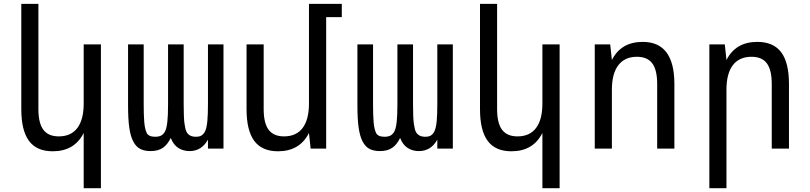

<svg xmlns="http://www.w3.org/2000/svg" viewBox="-20 -780 4254 1008"><path d="M419.4 -82Q371.1 14.2 256.8 14.2Q172.4 14.2 132.1 -40.5Q91.8 -95.2 91.8 -207V-759.8H181.6V-207Q181.6 -133.3 207.8 -98.6Q233.9 -64 288.6 -64Q353 -64 386.2 -108.2Q419.4 -152.3 419.4 -236.8V-546.9H509.8V208H419.4Z M770 13.2Q739.7 13.2 717.3 2.4Q694.8 -8.3 679.7 -37.1Q665.5 -63.5 658.9 -108.6Q652.3 -153.8 652.3 -230V-546.9H734.4V-233.9Q734.4 -175.8 737.3 -140.1Q740.2 -104 749.8 -83Q759.3 -62 794.4 -62Q816.4 -62 828.4 -69.8Q840.3 -77.6 847.2 -91.8Q855 -107.4 858.6 -140.6Q862.3 -173.8 862.3 -233.9V-546.9H944.3V-233.9Q944.3 -161.1 948.5 -131.6Q952.6 -102.1 958.5 -89.4Q971.7 -62 1008.3 -62Q1029.3 -62 1040.3 -70.3Q1051.3 -78.6 1057.1 -91.8Q1065.4 -109.9 1068.6 -144.5Q1071.8 -179.2 1071.8 -233.9V-546.9H1153.3V0H1071.8V-46.9Q1038.6 13.2 975.1 13.2Q941.9 13.2 916.3 -3.2Q890.6 -19.5 876.5 -55.7Q859.4 -20.5 834.7 -3.7Q810.1 13.2 770 13.2Z M1439.5 14.2Q1355 14.2 1314.7 -40.5Q1274.4 -95.2 1274.4 -207V-546.9H1364.3V-207Q1364.3 -133.3 1390.4 -98.6Q1416.5 -64 1471.2 -64Q1535.6 -64 1568.8 -108.2Q1602.1 -152.3 1602.1 -236.8V-759.8H1774.4V-689.9H1692.4V0H1610.8L1602.1 -82Q1553.7 14.2 1439.5 14.2Z M1974.1 13.2Q1943.8 13.2 1921.4 2.4Q1898.9 -8.3 1883.8 -37.1Q1869.6 -63.5 1863 -108.6Q1856.4 -153.8 1856.4 -230V-546.9H1938.5V-233.9Q1938.5 -175.8 1941.4 -140.1Q1944.3 -104 1953.9 -83Q1963.4 -62 1998.5 -62Q2020.5 -62 2032.5 -69.8Q2044.4 -77.6 2051.3 -91.8Q2059.1 -107.4 2062.7 -140.6Q2066.4 -173.8 2066.4 -233.9V-546.9H2148.4V-233.9Q2148.4 -161.1 2152.6 -131.6Q2156.7 -102.1 2162.6 -89.4Q2175.8 -62 2212.4 -62Q2233.4 -62 2244.4 -70.3Q2255.4 -78.6 2261.2 -91.8Q2269.5 -109.9 2272.7 -144.5Q2275.9 -179.2 2275.9 -233.9V-546.9H2357.4V0H2275.9V-46.9Q2242.7 13.2 2179.2 13.2Q2146 13.2 2120.4 -3.2Q2094.7 -19.5 2080.6 -55.7Q2063.5 -20.5 2038.8 -3.7Q2014.2 13.2 1974.1 13.2Z M2827.6 -82Q2779.3 14.2 2665 14.2Q2580.6 14.2 2540.3 -40.5Q2500 -95.2 2500 -207V-759.8H2589.8V-207Q2589.8 -133.3 2616 -98.6Q2642.1 -64 2696.8 -64Q2761.2 -64 2794.4 -108.2Q2827.6 -152.3 2827.6 -236.8V-546.9H2918V208H2827.6Z M3102.5 -546.9H3183.6L3192.4 -464.8Q3240.2 -560.1 3354.5 -560.1Q3520.5 -560.1 3520.5 -338.9V0H3430.2V-338.9Q3430.2 -412.6 3404.5 -447.3Q3378.9 -481.9 3323.7 -481.9Q3259.8 -481.9 3226.1 -437.5Q3192.4 -393.1 3192.4 -309.1V0H3102.5Z M3704.1 -546.9H3785.2L3793.9 -464.8Q3841.8 -560.1 3956.1 -560.1Q4040.5 -560.1 4081.3 -505.6Q4122.1 -451.2 4122.1 -338.9V0H4031.7V-338.9Q4031.7 -412.6 4006.1 -447.3Q3980.5 -481.9 3925.3 -481.9Q3861.3 -481.9 3827.6 -438Q3793.9 -394 3793.9 -309.1V208H3704.1Z"/></svg>

Font: Vazir Code Hack
Style: Code-Hack
Weight: 400
Foundry: DejaVu fonts team - Redesigned by Saber Rastikerdar
Version: Version 1.1.2